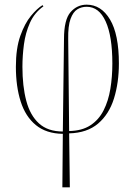

<svg xmlns="http://www.w3.org/2000/svg" viewBox="-20 -562 577 822"><path d="M247 240 249 11Q178 10 133.5 -26.5Q89 -63 68.5 -127.5Q48 -192 48 -276Q48 -355 67 -408.5Q86 -462 112.5 -494Q139 -526 162 -540L166 -535Q127 -507 108 -464Q89 -421 82.5 -372Q76 -323 76 -276Q76 -193 92.5 -130.5Q109 -68 147 -33.5Q185 1 249 1L254 -395Q254 -478 282 -510Q310 -542 351 -542Q413 -542 451 -478.5Q489 -415 489 -290Q489 -208 468 -140.5Q447 -73 400 -33Q353 7 276 9L279 240ZM272 -395 276 -1Q331 -2 367 -25.5Q403 -49 423.5 -89.5Q444 -130 452.5 -181.5Q461 -233 461 -290Q461 -407 432.5 -470Q404 -533 351 -533Q329 -533 311 -522Q293 -511 282 -481Q271 -451 272 -395Z"/></svg>

Font: Noto Serif Display Condensed Thin
Style: Regular
Weight: 100
Width: 3
Designer: Monotype Design Team
Foundry: Monotype Imaging Inc.
Version: Version 2.009